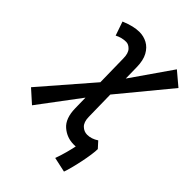

<svg xmlns="http://www.w3.org/2000/svg" viewBox="-245 -816 1085 1085"><g transform="rotate(45 297.5 -273.0)"><path d="M471.2 156.7 381.8 137.2Q394 104 403.8 67.6Q413.6 31.2 419.9 0L432.6 -64.9L483.4 -105L516.6 -68.4Q516.6 -50.3 512.2 -20Q507.8 10.3 500.7 44.2Q493.7 78.1 485.8 108.2Q478 138.2 471.2 156.7ZM78.6 19.5 2.4 -48.8 290 -380.9 513.7 -703.1 594.7 -634.8 312 -292ZM402.3 9.8Q347.2 9.8 305.9 -25.9Q264.6 -61.5 263.2 -141.1L256.3 -533.2Q255.9 -573.7 238.5 -592Q221.2 -610.4 201.2 -610.4Q167 -610.4 134.3 -593.3L105.5 -676.8Q138.7 -690.4 165 -696.8Q191.4 -703.1 215.3 -703.1Q249 -703.1 278.1 -687.5Q307.1 -671.9 325.4 -638.7Q343.8 -605.5 344.7 -552.2L351.6 -160.2Q352.5 -120.1 371.8 -101.6Q391.1 -83 416.5 -83Q450.2 -83 483.4 -105L512.2 -21.5Q483.9 -5.4 457.3 2.2Q430.7 9.8 402.3 9.8Z"/></g></svg>

Font: Cascadia Code
Style: Italic
Weight: 400
Italic angle: -10°
Designer: Aaron Bell
Foundry: Saja Typeworks
Version: Version 2407.024